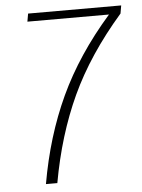

<svg xmlns="http://www.w3.org/2000/svg" viewBox="-50 -715 558 756"><g transform="rotate(-5 229.0 -337.5)"><path d="M101 0H146Q179.5 -187 250.2 -340Q321 -493 452 -643.5L457.5 -675H89.5L84 -643.5H408L406 -643Q277.5 -496.5 205.5 -341.5Q133.5 -186.5 101 0Z"/></g></svg>

Font: Anybody UltraCondensed Thin ExtraLight
Style: Italic
Weight: 250
Italic angle: -10°
Version: Version 1.111